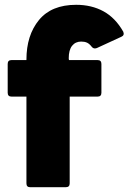

<svg xmlns="http://www.w3.org/2000/svg" viewBox="-20 -779 535 799"><path d="M105 0Q90 0 90 -16V-377H28Q12 -377 12 -393V-513Q12 -529 28 -529H90V-531Q90 -632 142 -695.5Q194 -759 297 -759Q361 -759 410.5 -732Q460 -705 493 -647Q499 -632 485 -626L383 -579Q370 -574 362 -584Q352 -597 342 -601.5Q332 -606 318 -606Q294 -606 280 -588.5Q266 -571 266 -536L267 -529H386Q402 -529 402 -513V-393Q402 -377 386 -377H270V-16Q270 0 254 0Z"/></svg>

Font: LINE Seed Sans App ExtraBold
Style: Regular
Weight: 800
Designer: LINE VX Design & Dalton Maag Ltd & Sandoll Inc
Foundry: Dalton Maag Ltd
Version: Version 1.003